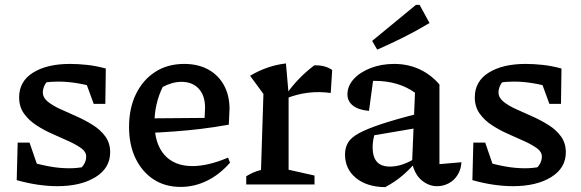

<svg xmlns="http://www.w3.org/2000/svg" viewBox="-20 -762 2401 793"><path d="M216 7Q180 7 137.5 1Q95 -5 49 -18L93 -97Q139 -83 182 -75Q225 -67 266 -67Q282 -67 297.5 -68.5Q313 -70 329 -73L293 -51Q312 -62 324 -79Q336 -96 336 -115Q336 -135 316 -149.5Q296 -164 264.5 -178.5Q233 -193 197.5 -208.5Q162 -224 130.5 -244.5Q99 -265 79 -293Q59 -321 59 -360Q59 -426 116.5 -462Q174 -498 269 -498Q302 -498 339.5 -494Q377 -490 417 -479L387 -397Q343 -411 301 -418Q259 -425 221 -425Q206 -425 191 -424Q176 -423 160 -421L190 -436Q172 -426 164.5 -410.5Q157 -395 157 -380Q157 -359 177 -342.5Q197 -326 229 -311.5Q261 -297 296 -281.5Q331 -266 363 -246Q395 -226 415 -198.5Q435 -171 435 -133Q435 -68 374.5 -30.5Q314 7 216 7ZM49 -18 53 -173H102L155 -19ZM367 -333 313 -481 417 -479 415 -333Z M726 10Q662 10 614.5 -21Q567 -52 540 -107.5Q513 -163 513 -238Q513 -315 541.5 -373.5Q570 -432 621 -465Q672 -498 741 -498Q798 -498 840 -475Q882 -452 905 -410Q928 -368 928 -312L925 -247Q863 -236 808.5 -229.5Q754 -223 699 -219Q644 -215 580 -212L581 -273L825 -275L827 -317Q827 -367 801 -395.5Q775 -424 729 -424Q710 -424 690.5 -418.5Q671 -413 652 -403Q635 -368 626.5 -330.5Q618 -293 618 -256Q618 -169 659 -122.5Q700 -76 775 -76Q839 -76 922 -111L930 -90Q887 -41 835 -15.5Q783 10 726 10Z M1346 -378Q1251 -391 1163 -356V-374Q1189 -410 1217.5 -439Q1246 -468 1278 -492Q1298 -493 1317 -488.5Q1336 -484 1352 -473ZM997 0V-34Q1010 -42 1024 -48.5Q1038 -55 1058 -60L1068 -374L1013 -449Q1083 -491 1161 -500L1172 -374V-61L1279 -37V0Z M1785 7Q1751 7 1722 -17Q1693 -41 1682 -89L1694 -379Q1626 -428 1527 -428Q1510 -428 1493 -426Q1476 -424 1460 -421L1524 -452L1504 -304Q1460 -308 1437.5 -326Q1415 -344 1415 -372Q1415 -407 1441 -435.5Q1467 -464 1511 -481Q1555 -498 1608 -498Q1665 -498 1712.5 -476Q1760 -454 1795 -413V-84L1886 -92Q1884 -62 1870 -39.5Q1856 -17 1833.5 -5Q1811 7 1785 7ZM1571 11Q1495 10 1450 -27Q1405 -64 1405 -124Q1405 -152 1417.5 -173Q1430 -194 1463 -212Q1496 -230 1556.5 -250Q1617 -270 1712 -294V-235L1494 -198L1529 -214Q1524 -199 1521.5 -183.5Q1519 -168 1519 -154Q1519 -114 1536.5 -94Q1554 -74 1591 -74Q1617 -74 1644.5 -83.5Q1672 -93 1703 -113V-99Q1675 -65 1643.5 -38Q1612 -11 1571 11ZM1538 -557 1517 -593 1698 -742H1713L1754 -667Q1701 -635 1647 -608Q1593 -581 1538 -557Z M2098 7Q2062 7 2019.5 1Q1977 -5 1931 -18L1975 -97Q2021 -83 2064 -75Q2107 -67 2148 -67Q2164 -67 2179.5 -68.5Q2195 -70 2211 -73L2175 -51Q2194 -62 2206 -79Q2218 -96 2218 -115Q2218 -135 2198 -149.5Q2178 -164 2146.5 -178.5Q2115 -193 2079.5 -208.5Q2044 -224 2012.5 -244.5Q1981 -265 1961 -293Q1941 -321 1941 -360Q1941 -426 1998.5 -462Q2056 -498 2151 -498Q2184 -498 2221.5 -494Q2259 -490 2299 -479L2269 -397Q2225 -411 2183 -418Q2141 -425 2103 -425Q2088 -425 2073 -424Q2058 -423 2042 -421L2072 -436Q2054 -426 2046.5 -410.5Q2039 -395 2039 -380Q2039 -359 2059 -342.5Q2079 -326 2111 -311.5Q2143 -297 2178 -281.5Q2213 -266 2245 -246Q2277 -226 2297 -198.5Q2317 -171 2317 -133Q2317 -68 2256.5 -30.5Q2196 7 2098 7ZM1931 -18 1935 -173H1984L2037 -19ZM2249 -333 2195 -481 2299 -479 2297 -333Z"/></svg>

Font: Piazzolla 24pt SemiBold
Style: Regular
Weight: 600
Designer: Juan Pablo del Peral
Foundry: Huerta Tipografica
Version: Version 2.005